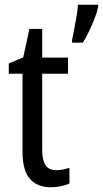

<svg xmlns="http://www.w3.org/2000/svg" viewBox="-20 -780 434 810"><path d="M217 -62Q231 -62 246 -65Q261 -68 273 -72V-6Q258 1 237.5 5.5Q217 10 194 10Q138 10 106.5 -25Q75 -60 75 -140V-469H17V-512L78 -538L104 -658H158V-537H267V-469H158V-148Q158 -105 172 -83.5Q186 -62 217 -62ZM394 -750Q390 -730 379 -702Q368 -674 355 -646.5Q342 -619 329 -600H284V-611Q287 -625 292.5 -653.5Q298 -682 303 -712Q308 -742 309 -760H394Z"/></svg>

Font: Noto Sans Myanmar Condensed
Style: Regular
Weight: 400
Width: 3
Designer: Monotype Design Team
Foundry: Monotype Imaging Inc.
Version: Version 2.107; ttfautohint (v1.8.4.7-5d5b)